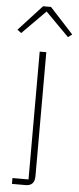

<svg xmlns="http://www.w3.org/2000/svg" viewBox="-89 -781 415 1013"><g transform="rotate(5 118.0 -274.0)"><path d="M15 169H100V-508H135V149Q135 200 87 200H15ZM139 -748 263 -613 242 -597 118 -722 -6 -597 -27 -613 97 -748Z"/></g></svg>

Font: IBM Plex Sans Thai Looped ExtraLight
Style: Regular
Weight: 200
Designer: Mike Abbink, Paul van der Laan, Pieter van Rosmalen, Ben Mitchell, Mark Frömberg
Foundry: Bold Monday
Version: Version 1.0